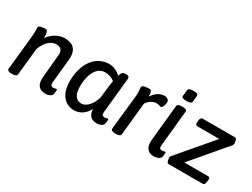

<svg xmlns="http://www.w3.org/2000/svg" viewBox="-56 -1239 2334 1781"><g transform="rotate(30 1111.0 -348.5)"><path d="M529 -75Q529 -58 524 -32Q520 -13 498 -3Q476 7 455 7Q357 7 357 -96Q357 -112 358 -120L381 -363Q382 -368 382 -377Q382 -442 313 -442Q276 -442 238 -410.5Q200 -379 175 -311L145 -23Q144 -11 131.5 -4.5Q119 2 97 2H86Q64 2 53 -5Q42 -12 43 -23L75 -333Q84 -416 84 -448Q84 -466 83.5 -475Q83 -484 83 -489Q83 -504 107 -510Q131 -516 157 -516Q185 -516 185 -446V-435Q219 -481 264 -505.5Q309 -530 356 -530Q421 -530 454 -498Q487 -466 487 -405Q487 -389 486 -381L460 -119Q456 -78 487 -78Q499 -78 509 -81Q519 -84 522 -84Q529 -84 529 -75Z M592 -209Q592 -302 621.5 -375Q651 -448 705.5 -488.5Q760 -529 830 -529Q899 -529 955 -476Q965 -504 974 -514Q983 -524 1006 -525H1014Q1034 -525 1041.5 -517.5Q1049 -510 1048 -494L1010 -119Q1006 -78 1037 -78Q1049 -78 1059 -81Q1069 -84 1072 -84Q1079 -84 1079 -75Q1079 -58 1074 -32Q1070 -13 1048 -3Q1026 7 1005 7Q911 7 908 -92Q881 -42 842 -17.5Q803 7 758 7Q717 7 679 -14Q641 -35 616.5 -83.5Q592 -132 592 -209ZM915 -216 930 -348Q935 -390 939 -408Q895 -443 838 -443Q771 -443 734.5 -378Q698 -313 698 -216Q698 -81 788 -81Q822 -81 856.5 -113.5Q891 -146 915 -216Z M1153 -24 1190 -368Q1194 -405 1194 -432Q1194 -453 1192 -467.5Q1190 -482 1190 -487Q1191 -502 1210 -509Q1229 -516 1270 -516Q1287 -516 1293 -496.5Q1299 -477 1297 -449Q1320 -486 1353 -508Q1386 -530 1424 -530Q1445 -530 1459 -519Q1473 -508 1473 -489Q1473 -468 1463.5 -445.5Q1454 -423 1443 -423Q1439 -423 1424.5 -428Q1410 -433 1389 -433Q1365 -433 1338.5 -417.5Q1312 -402 1292 -371L1257 -24Q1254 2 1208 2H1197Q1175 2 1163.5 -5Q1152 -12 1153 -24Z M1522 -93Q1522 -109 1523 -118L1561 -500Q1564 -525 1609 -525H1620Q1666 -525 1664 -500L1626 -119Q1624 -97 1630 -87.5Q1636 -78 1652 -78Q1663 -78 1673 -81Q1683 -84 1686 -84Q1693 -84 1693 -75Q1693 -58 1688 -32Q1684 -13 1661.5 -3Q1639 7 1614 7Q1572 7 1547 -17Q1522 -41 1522 -93ZM1569 -614 1576 -679Q1578 -704 1632 -704Q1660 -704 1671.5 -697.5Q1683 -691 1682 -679L1676 -614Q1673 -589 1620 -589Q1567 -589 1569 -614Z M1745 -54Q1745 -67 1751 -73L2061 -437H1825Q1803 -437 1806 -473L1808 -492Q1809 -507 1816.5 -515Q1824 -523 1835 -523H2184Q2193 -523 2198.5 -504.5Q2204 -486 2204 -467Q2204 -457 2196 -447L1889 -86H2144Q2164 -86 2164 -60L2163 -50L2160 -29Q2157 0 2134 0H1766Q1758 0 1751.5 -18Q1745 -36 1745 -54Z"/></g></svg>

Font: Asap-MediumItalic
Style: Italic
Weight: 500
Italic angle: -6°
Designer: Pablo Cosgaya
Foundry: Omnibus-Type
Version: Version 2.000; ttfautohint (v1.8)